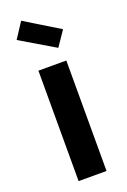

<svg xmlns="http://www.w3.org/2000/svg" viewBox="-154 -854 598 905"><g transform="rotate(-20 145.0 -401.5)"><path d="M75 0V-554H215V0ZM28 -725 79 -803 251 -698 200 -623Z"/></g></svg>

Font: SVN-Poppins SemiBold
Style: Regular
Weight: 600
Designer: Ninad Kale (Devanagari), Jonny Pinhorn (Latin)
Foundry: Indian Type Foundry
Version: Version 3.002 2017